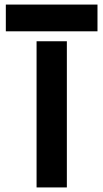

<svg xmlns="http://www.w3.org/2000/svg" viewBox="-20 -820 452 840"><path d="M5.5 -683V-800H406.5V-683ZM140 0V-639.5H272.5V0Z"/></svg>

Font: Big Shoulders Stencil Text ExtraBold
Style: Regular
Weight: 800
Designer: Patric King
Foundry: XO Type Co
Version: Version 1.000